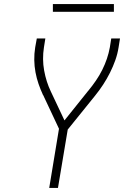

<svg xmlns="http://www.w3.org/2000/svg" viewBox="-20 -924 640 944"><path d="M222 0 270 -291 192 -457Q192 -457 191.5 -457Q191 -457 191 -457V-458Q179 -484 169.5 -511.5Q160 -539 154.5 -568.5Q149 -598 148.5 -629Q148 -660 153 -691L161 -735H203L196 -691Q187 -633 197 -577.5Q207 -522 230 -474L297 -332L414 -478Q414 -478 414.5 -478Q415 -478 415 -478V-479Q434 -502 451.5 -527.5Q469 -553 482.5 -580Q496 -607 505.5 -635Q515 -663 520 -691L527 -735H570L563 -691Q558 -659 547 -628Q536 -597 521 -567Q506 -537 487.5 -508.5Q469 -480 447 -453L313 -287L265 0ZM540 -866H240V-904H540Z"/></svg>

Font: Iosevka Curly XLtExObl
Style: Regular
Weight: 200
Width: 7
Italic angle: -9°
Monospace: yes
Designer: Belleve Invis
Foundry: Belleve Invis
Version: Version 11.0.1; ttfautohint (v1.8.3)